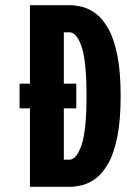

<svg xmlns="http://www.w3.org/2000/svg" viewBox="-20 -720 490 740"><path d="M95.5 0V-302.5H55.5V-397.5H95.5V-700H247.5Q271 -700 297.8 -693.2Q324.5 -686.5 350.5 -666.8Q376.5 -647 398 -608.5Q419.5 -570 432.2 -507Q445 -444 445 -350Q445 -256 432.2 -193Q419.5 -130 398 -91.5Q376.5 -53 350.5 -33.2Q324.5 -13.5 297.8 -6.8Q271 0 247.5 0ZM226 -104.5H247.5Q274.5 -104.5 294 -160.2Q313.5 -216 313.5 -350Q313.5 -484.5 294.5 -540Q275.5 -595.5 247.5 -595.5H226V-397.5H274V-302.5H226Z"/></svg>

Font: Trispace Condensed SemiBold
Style: Regular
Weight: 600
Width: 3
Designer: Tyler Finck
Foundry: Etcetera Type Company
Version: Version 1.210; ttfautohint (v1.8.3)